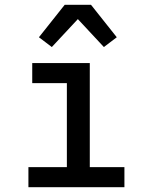

<svg xmlns="http://www.w3.org/2000/svg" viewBox="-20 -784 640 804"><path d="M99 0V-84H260V-436H115V-520H356V-84H501V0ZM197 -587 143 -628 251 -764H361L469 -628L415 -587L306 -704Z"/></svg>

Font: Iosevka Medium Extended
Style: Regular
Weight: 500
Width: 7
Monospace: yes
Designer: Belleve Invis
Foundry: Belleve Invis
Version: Version 32.5.0; ttfautohint (v1.8.4)